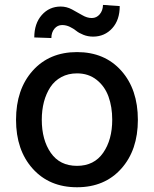

<svg xmlns="http://www.w3.org/2000/svg" viewBox="-20 -770 642 801"><path d="M46.9 -270Q46.9 -397.5 116.5 -475.1Q186 -552.7 301.3 -552.7Q416.5 -552.7 485.8 -475.1Q555.2 -397.5 555.2 -270Q555.2 -143.6 485.8 -66.2Q416.5 11.2 301.3 11.2Q186 11.2 116.5 -66.2Q46.9 -143.6 46.9 -270ZM301.3 -78.1Q372.6 -78.1 410.4 -132.6Q448.2 -187 448.2 -270.5Q448.2 -324.2 432.6 -367.2Q417 -410.2 383.1 -437Q349.1 -463.9 301.3 -463.9Q264.6 -463.9 236.1 -448.5Q207.5 -433.1 189.9 -406.2Q172.4 -379.4 163.3 -345Q154.3 -310.5 154.3 -270.5Q154.3 -186.5 191.9 -132.3Q229.5 -78.1 301.3 -78.1ZM194.3 -611.3 123 -613.8Q123 -671.9 154.3 -707.3Q185.5 -742.7 233.4 -742.7Q257.8 -742.7 280.3 -730.7Q302.7 -718.8 323 -706.8Q343.3 -694.8 362.8 -694.8Q382.8 -694.8 396 -710.4Q409.2 -726.1 409.7 -749.5L479.5 -744.6Q479.5 -686.5 448.2 -652.1Q417 -617.7 369.1 -617.2Q346.7 -617.2 327.9 -624.8Q309.1 -632.3 298.1 -641.4Q287.1 -650.4 271.5 -658Q255.9 -665.5 239.3 -665.5Q219.7 -665.5 207 -650.1Q194.3 -634.8 194.3 -611.3Z"/></svg>

Font: Karasuma Gothic
Style: Regular
Weight: 500
Designer: Rasmus Andersson / Ryoko Nishizuka
Foundry: Genbu
Version: Version 1.00